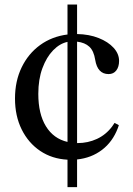

<svg xmlns="http://www.w3.org/2000/svg" viewBox="-20 -682 576 832"><path d="M272.5 129V10Q205.5 6.5 154.2 -28Q103 -62.5 74 -121Q45 -179.5 45 -255Q45 -330.5 73.8 -390Q102.5 -449.5 153.8 -486.8Q205 -524 272.5 -532.5V-662.5H314V-534.5Q366.5 -533.5 407.5 -517.2Q448.5 -501 472.2 -475Q496 -449 496 -418Q496 -392.5 484 -376.8Q472 -361 450.5 -361Q402.5 -361 392.5 -423Q386.5 -461.5 367.2 -479.5Q348 -497.5 314 -501.5V-62H316.5Q361 -62 400 -80Q439 -98 466 -134L476.5 -149.5L495 -139.5L490.5 -126.5Q468 -67.5 422 -32.5Q376 2.5 314 9V129ZM146 -275Q146 -188.5 179 -134.8Q212 -81 272.5 -67V-500.5Q239 -493.5 210.2 -464Q181.5 -434.5 163.8 -386.5Q146 -338.5 146 -275Z"/></svg>

Font: Libre Caslon Text SemiBold
Style: Regular
Weight: 600
Designer: Pablo Impallari, Rodrigo Fuenzalida, Katja Schimmel
Foundry: Pablo Impallari, Rodrigo Fuenzalida
Version: Version 2.000